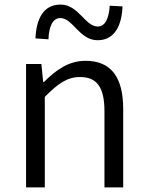

<svg xmlns="http://www.w3.org/2000/svg" viewBox="-20 -820 645 840"><path d="M94 0H176V-396C232 -453 273 -483 330 -483C405 -483 437 -437 437 -333V0H519V-343C519 -481 467 -554 354 -554C280 -554 224 -513 172 -461H169L161 -540H94ZM407 -644C483 -644 513 -711 516 -792L460 -795C457 -742 441 -704 408 -704C352 -704 324 -800 245 -800C168 -800 139 -735 135 -652L192 -648C194 -703 210 -741 244 -741C299 -741 327 -644 407 -644Z"/></svg>

Font: Noto Sans CJK HK DemiLight
Style: Regular
Weight: 350
Designer: Ryoko NISHIZUKA 西塚涼子 (kana, bopomofo & ideographs); Paul D. Hunt (Latin, Greek & Cyrillic); Sandoll Communications 산돌커뮤니
Foundry: Adobe
Version: Version 2.004;hotconv 1.0.118;makeotfexe 2.5.65603